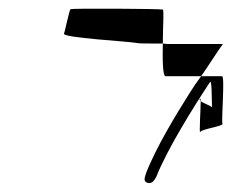

<svg xmlns="http://www.w3.org/2000/svg" viewBox="-20 -713 533 441"><path d="M127 -636C121 -626 278 -618 296 -614C300 -613 319 -613 354 -613C354 -651 357 -690 354 -691C349 -693 145 -694 142 -692C139 -690 129 -639 127 -636ZM354 -613C353 -575 354 -538 360 -538H442C459 -562 476 -590 492 -612H364C360 -612 357 -613 354 -613ZM315 -314C312 -304 309 -296 319 -293C330 -290 335 -300 339 -307C364 -370 423 -465 462 -524C467 -532 466 -487 467 -467C460 -472 446 -476 441 -481C441 -462 437 -404 440 -410C444 -417 494 -423 491 -429C488 -435 497 -538 490 -538H442C433 -526 424 -513 416 -500C385 -451 338 -374 315 -314ZM439 -486C438 -484 439 -483 441 -481C441 -485 440 -488 439 -486Z"/></svg>

Font: FailCity
Style: OBL
Weight: 400
Version: Version 1